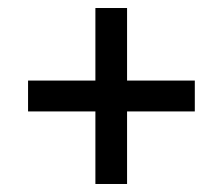

<svg xmlns="http://www.w3.org/2000/svg" viewBox="-20 -597 556 479"><path d="M218 -138V-319H50V-396H218V-577H297V-396H466V-319H297V-138Z"/></svg>

Font: Noto Serif Thai SemiCondensed Black
Style: Regular
Weight: 900
Width: 4
Designer: Monotype Design Team
Foundry: Monotype Imaging Inc.
Version: Version 2.002; ttfautohint (v1.8.4.7-5d5b)